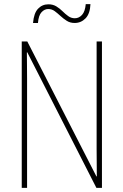

<svg xmlns="http://www.w3.org/2000/svg" viewBox="-20 -916 602 936"><path d="M477 0H450L113 -661H111Q111 -634 111.5 -605Q112 -576 112 -534V0H86V-714H113L450 -56H452Q452 -91 451.5 -127.5Q451 -164 451 -190V-714H477ZM141 -804Q145 -852 165.5 -873.5Q186 -895 216 -895Q238 -895 254.5 -885Q271 -875 284.5 -861.5Q298 -848 312.5 -837.5Q327 -827 345 -827Q365 -827 380 -843.5Q395 -860 398 -896H421Q419 -849 397 -826.5Q375 -804 344 -804Q322 -804 305.5 -814.5Q289 -825 275 -838Q261 -851 247 -861.5Q233 -872 215 -872Q197 -872 182.5 -856.5Q168 -841 165 -804Z"/></svg>

Font: Noto Sans Georgian Condensed Thin
Style: Regular
Weight: 100
Width: 3
Designer: Monotype Design Team, Akaki Razmadze
Foundry: Google LLC
Version: Version 2.005; ttfautohint (v1.8.4.7-5d5b)